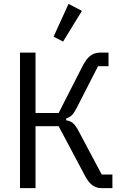

<svg xmlns="http://www.w3.org/2000/svg" viewBox="-20 -969 637 989"><path d="M83 0V-698H163V-387H282L406 -630Q424 -665 445 -681.5Q466 -698 497 -698H539V-628H485L375 -413Q361 -386 349.5 -375Q338 -364 321 -359V-349Q341 -347 355.5 -335Q370 -323 387 -290L504 -70H559V0H502Q479 0 458.5 -13Q438 -26 418 -63L282 -319H163V0ZM402 -913 305 -755 256 -780 333 -949Z"/></svg>

Font: IBM Plex Sans Condensed
Style: Regular
Weight: 400
Width: 3
Designer: Mike Abbink, Paul van der Laan, Pieter van Rosmalen
Foundry: Bold Monday
Version: Version 3.201